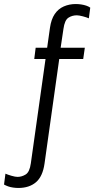

<svg xmlns="http://www.w3.org/2000/svg" viewBox="-88 -748 468 953"><path d="M3 185Q-9 185 -23 183Q-37 181 -48 177Q-59 173 -68 168L-61 114Q-50 119 -31 124.5Q-12 130 -1 130Q20 130 39.5 118Q59 106 65 63L138 -455H82L89 -511H146L160 -610Q166 -652 183.5 -678Q201 -704 228.5 -716Q256 -728 288 -728Q301 -728 314.5 -726Q328 -724 340 -720Q352 -716 360 -710L353 -657Q342 -662 323 -667Q304 -672 293 -672Q270 -672 251.5 -660Q233 -648 227 -605L213 -511H333L325 -455H206L133 64Q124 128 90.5 156.5Q57 185 3 185Z"/></svg>

Font: Chivo Medium ExtraLight
Style: Italic
Weight: 250
Italic angle: -8.05°
Version: Version 2.002